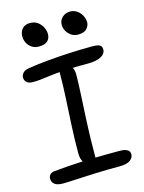

<svg xmlns="http://www.w3.org/2000/svg" viewBox="-137 -1012 825 1102"><g transform="rotate(-15 275.5 -460.5)"><path d="M80 -596Q57 -596 44.5 -607Q32 -618 32 -636Q32 -650 43 -662.5Q54 -675 80 -679Q128 -687 192 -693Q256 -699 325.5 -702.5Q395 -706 460 -706Q493 -706 506 -699Q519 -692 519 -673Q519 -647 491 -632Q463 -617 414 -617Q349 -617 302.5 -615Q256 -613 224 -610Q192 -607 168 -603.5Q144 -600 123.5 -598Q103 -596 80 -596ZM283 -56Q258 -56 242 -77Q226 -98 226 -133Q226 -220 230.5 -303Q235 -386 239 -462Q243 -538 243 -600Q243 -624 250.5 -636.5Q258 -649 276 -649Q299 -649 315.5 -627.5Q332 -606 332 -575Q332 -530 328 -458Q324 -386 319.5 -293.5Q315 -201 315 -93Q315 -56 283 -56ZM97 11Q63 11 47.5 -1.5Q32 -14 32 -34Q32 -48 40.5 -58Q49 -68 68 -70Q105 -74 141 -76.5Q177 -79 214 -81Q251 -83 290 -84Q329 -85 370.5 -85.5Q412 -86 457 -86Q482 -86 495 -81Q508 -76 513.5 -68.5Q519 -61 519 -50Q519 -30 499.5 -15Q480 0 435 0Q358 0 291.5 2.5Q225 5 175.5 8Q126 11 97 11ZM401 -792Q370 -792 347.5 -816Q325 -840 325 -871Q325 -897 344 -914.5Q363 -932 390 -932Q415 -932 433 -918.5Q451 -905 460.5 -885.5Q470 -866 470 -847Q470 -828 454.5 -810Q439 -792 401 -792ZM166 -784Q144 -784 126.5 -795Q109 -806 99 -824.5Q89 -843 89 -865Q89 -892 105.5 -910Q122 -928 150 -928Q178 -928 196.5 -914.5Q215 -901 225 -881Q235 -861 235 -840Q235 -815 219 -799.5Q203 -784 166 -784Z"/></g></svg>

Font: Shantell Sans
Style: Regular
Weight: 400
Designer: Stephen Nixon, Anya Danilova, Shantell Martin
Foundry: Arrow Type
Version: Version 1.008;[ac192a2d6]